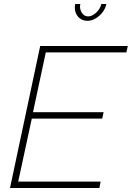

<svg xmlns="http://www.w3.org/2000/svg" viewBox="-20 -940 659 960"><path d="M181 -710H619L612 -678H209L145 -379H498L491 -347H139L71 -32H483L477 0H30ZM421 -858Q440 -858 460 -876Q480 -894 487 -920H512Q505 -886 476.5 -861Q448 -836 417 -836Q389 -836 371.5 -855Q354 -874 354 -903Q354 -907 354.5 -911.5Q355 -916 356 -920H382Q380 -915 380 -908Q380 -888 391.5 -873Q403 -858 421 -858Z"/></svg>

Font: Raleway ExtraLight
Style: Italic
Weight: 200
Italic angle: -12°
Designer: Matt McInerney, Pablo Impallari, Rodrigo Fuenzalida
Foundry: Matt McInerney, Pablo Impallari, Rodrigo Fuenzalida
Version: Version 4.026